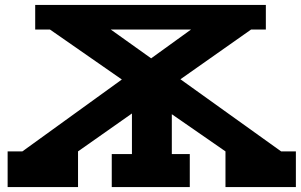

<svg xmlns="http://www.w3.org/2000/svg" viewBox="-20 -760 1222 780"><path d="M1122 -145H1182V0H896V-145L678 -296V-134H751V0H434V-134H516V-299L297 -145V0H11V-145H71L475 -437L183 -640H123V-740H1060V-640H1000L713 -438ZM756 -640H430L594 -523Z"/></svg>

Font: Arvo
Style: Bold
Weight: 700
Designer: Anton Koovit (Cyrillic Expansion: Cyreal)
Foundry: Anton Koovit, Yassin Baggar
Version: Version 3.000